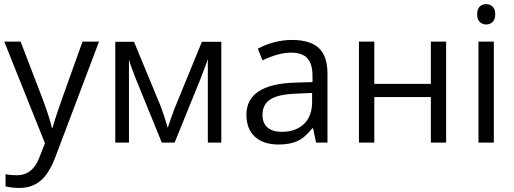

<svg xmlns="http://www.w3.org/2000/svg" viewBox="-20 -702 2530 945"><path d="M1 -497.1H81.5L190.4 -213.4Q226.1 -116.7 234.9 -73.2H238.8Q244.6 -96.7 263.4 -152.6Q282.2 -208.5 386.2 -497.1H467.3L253.4 68.8Q221.7 152.8 179.2 188Q136.7 223.1 75.2 223.1Q41 223.1 7.3 215.3V155.3Q32.2 160.6 63 160.6Q140.6 160.6 173.8 73.2L201.2 2.9Z M805.7 -72.8 819.8 -114.7 839.4 -168.5 973.6 -496.1H1069.3V0H1002.9V-410.2L993.7 -384.3L967.3 -314.9L839.4 0H776.4L647.9 -315.4Q623.5 -376.5 614.7 -410.2V0H547.4V-496.1H639.6L770 -181.2Q789.1 -130.9 805.7 -72.8Z M1535.6 0 1521 -70.8H1517.1Q1480 -23.9 1443.1 -7.3Q1406.2 9.3 1350.6 9.3Q1276.9 9.3 1234.9 -28.8Q1192.9 -66.9 1192.9 -137.2Q1192.9 -288.1 1433.6 -295.4L1518.1 -297.9V-328.6Q1518.1 -387.2 1492.9 -415Q1467.8 -442.9 1412.6 -442.9Q1350.6 -442.9 1272 -404.8L1249 -462.4Q1285.6 -482.4 1329.3 -493.9Q1373 -505.4 1417 -505.4Q1505.9 -505.4 1548.8 -465.8Q1591.8 -426.3 1591.8 -339.4V0ZM1365.7 -53.2Q1436 -53.2 1476.1 -91.8Q1516.1 -130.4 1516.1 -199.7V-244.6L1440.9 -241.2Q1351.1 -238.3 1311.5 -213.4Q1272 -188.5 1272 -136.7Q1272 -95.7 1296.6 -74.5Q1321.3 -53.2 1365.7 -53.2Z M1822.3 -497.1V-289.1H2100.6V-497.1H2175.8V0H2100.6V-224.1H1822.3V0H1746.6V-497.1Z M2410.6 0H2335V-497.1H2410.6ZM2328.6 -631.8Q2328.6 -657.7 2341.3 -669.7Q2354 -681.6 2373 -681.6Q2391.6 -681.6 2404.5 -669.4Q2417.5 -657.2 2417.5 -631.8Q2417.5 -606.4 2404.5 -594Q2391.6 -581.5 2373 -581.5Q2354 -581.5 2341.3 -594Q2328.6 -606.4 2328.6 -631.8Z"/></svg>

Font: Bpm'online Open Sans
Style: Regular
Weight: 400
Foundry: Ascender Corporation
Version: Version 1.10